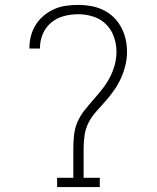

<svg xmlns="http://www.w3.org/2000/svg" viewBox="-20 -763 640 783"><path d="M213 0V-38H279V-156Q279 -184 282 -212Q285 -240 296 -265.5Q307 -291 324.5 -313Q342 -335 360.5 -356Q379 -377 396.5 -399Q414 -421 427 -445.5Q440 -470 447.5 -497Q455 -524 455 -552Q455 -583 444.5 -613Q434 -643 412 -664.5Q390 -686 360 -695.5Q330 -705 299 -705Q270 -705 241 -697.5Q212 -690 189 -671Q166 -652 154.5 -624.5Q143 -597 143 -568V-565H100V-568Q100 -593 106.5 -617.5Q113 -642 126.5 -663Q140 -684 159.5 -700Q179 -716 201.5 -726Q224 -736 249 -739.5Q274 -743 299 -743Q325 -743 350.5 -738.5Q376 -734 399.5 -723Q423 -712 442 -694Q461 -676 473.5 -653Q486 -630 492 -604.5Q498 -579 498 -553Q498 -525 491.5 -497.5Q485 -470 473.5 -444.5Q462 -419 446 -396Q430 -373 411.5 -352Q393 -331 374 -310Q355 -289 342 -264.5Q329 -240 325 -212Q321 -184 321 -156V-38H387V0Z"/></svg>

Font: Iosevka Etoile Extralight
Style: Regular
Weight: 200
Designer: Belleve Invis
Foundry: Belleve Invis
Version: Version 22.1.2; ttfautohint (v1.8.4)